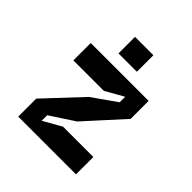

<svg xmlns="http://www.w3.org/2000/svg" viewBox="-192 -849 985 985"><g transform="rotate(45 300.0 -356.5)"><path d="M512 0H93V-130.6L277.6 -327.4L409 -420V-460L310 -404H89V-530H509V-399.4L324.4 -196L193 -110V-70L292 -126H512ZM360.6 -712.9V-593H227.4V-712.9Z"/></g></svg>

Font: Fliege Mono Thin
Style: Regular
Weight: 100
Version: Version 0.020;Glyphs 3.3 (3306)